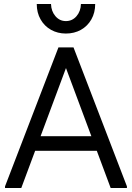

<svg xmlns="http://www.w3.org/2000/svg" viewBox="-20 -936 657 956"><path d="M531 0 278 -679 271 -700H346L612 -8V0ZM5 0V-8L271 -700H346L339 -679L86 0ZM103 -185 133 -258H494L524 -185ZM308 -769Q267 -769 234 -787.5Q201 -806 182 -839.5Q163 -873 163 -916H234Q235 -880 256 -855.5Q277 -831 308 -831Q340 -831 361 -855.5Q382 -880 383 -916H454Q454 -873 435 -839.5Q416 -806 383 -787.5Q350 -769 308 -769Z"/></svg>

Font: Fustat
Style: Regular
Weight: 400
Designer: Mohamed Gaber, Khaled Hosny, Laura Garcia Mut
Foundry: Kief Type Foundry, Alif Type Foundry, Hard Type Foundry
Version: Version 1.007